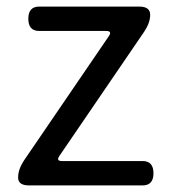

<svg xmlns="http://www.w3.org/2000/svg" viewBox="-20 -563 514 583"><path d="M68 0Q35 0 35 -24Q35 -49 53 -76L311 -454Q321 -469 302 -469H99Q66 -469 66 -506Q66 -543 99 -543H403Q436 -543 436 -518Q436 -494 418 -467L160 -89Q150 -74 168 -74H413Q446 -74 446 -37Q446 0 413 0Z"/></svg>

Font: Swei Gothic CJK TC Regular
Style: Regular
Weight: 400
Version: Version 2.129